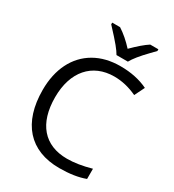

<svg xmlns="http://www.w3.org/2000/svg" viewBox="-220 -1053 1072 1185"><g transform="rotate(30 315.5 -460.5)"><path d="M225.1 -931.2H281.2C318.4 -907.2 354 -876.5 388.2 -838.9C430.7 -881.3 466.3 -912.1 496.1 -931.2H554.2V-918.9L522 -885.7C475.1 -837.4 444.3 -799.3 429.2 -771H348.1C340.8 -784.2 328.6 -801.3 312 -821.8C295.4 -842.3 266.6 -874.5 225.1 -918.9ZM573.2 -18.1C523.9 0.5 462.9 9.8 390.1 9.8C179.7 9.8 61 -123 61 -357.9C61 -504.9 117.7 -619.1 221.7 -679.2C273.4 -709 334.5 -724.1 404.8 -724.1C479.5 -724.1 544.9 -710.4 601.1 -683.1L565.9 -611.8C511.7 -637.2 458 -649.9 403.8 -649.9C247.1 -649.9 149.9 -538.6 149.9 -356.9C149.9 -169.9 240.7 -64 402.8 -64C452.6 -64 509.3 -72.8 573.2 -90.8Z"/></g></svg>

Font: OpenSansEmoji
Style: Regular
Weight: 400
Foundry: MorbZ
Version: Version 1.000;PS 001.000;hotconv 1.0.70;makeotf.lib2.5.58329